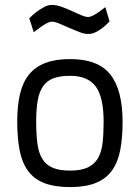

<svg xmlns="http://www.w3.org/2000/svg" viewBox="-20 -750 568 780"><path d="M265 -510Q379 -510 428.5 -447Q478 -384 478 -255Q478 -190 468.5 -140.5Q459 -91 435 -57.5Q411 -24 369.5 -7Q328 10 265 10Q202 10 160.5 -6Q119 -22 94.5 -55Q70 -88 60 -138Q50 -188 50 -257Q50 -321 61.5 -369Q73 -417 98.5 -448Q124 -479 165 -494.5Q206 -510 265 -510ZM265 -57Q309 -57 336 -69.5Q363 -82 377.5 -106.5Q392 -131 396.5 -168Q401 -205 401 -255Q401 -355 369 -398.5Q337 -442 265 -442Q225 -442 198.5 -432.5Q172 -423 156 -401Q140 -379 133.5 -343.5Q127 -308 127 -257Q127 -204 132 -166.5Q137 -129 152 -104.5Q167 -80 194 -68.5Q221 -57 265 -57ZM425 -663Q411 -648 397 -637Q384 -627 369 -619.5Q354 -612 339 -612Q322 -612 301.5 -620Q281 -628 260.5 -637Q240 -646 221.5 -654Q203 -662 191 -662Q182 -662 169 -655Q156 -648 145 -640Q131 -630 117 -619L99 -676Q114 -691 130 -703Q144 -713 159.5 -721.5Q175 -730 191 -730Q209 -730 230 -722.5Q251 -715 271.5 -705.5Q292 -696 309.5 -688.5Q327 -681 338 -681Q346 -681 358 -687Q370 -693 381 -701Q394 -710 408 -721Z"/></svg>

Font: TitilliumText22L 400 wt
Style: 400 wt
Weight: 400
Designer: Campivisivi
Foundry: Campivisivi
Version: 1.000